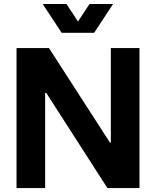

<svg xmlns="http://www.w3.org/2000/svg" viewBox="-20 -950 787 970"><path d="M63.5 -707H227.5L535.6 -229.5H540V-707H684.6V0H522.5L213.9 -480.5H208V0H63.5ZM315.9 -929.7 374 -841.3 432.1 -929.7H551.3L455.6 -784.2H291.5L195.8 -929.7Z"/></svg>

Font: Wanted Sans
Style: Bold
Weight: 700
Designer: Original Design by Kil Hyung-jin and Kang Hanbin, Wanted Lab, Inc; Hangeul from Source Han Sans by Jang Soo-young and Ka
Foundry: Wanted Lab, Inc.
Version: Version 1.000